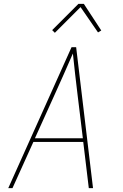

<svg xmlns="http://www.w3.org/2000/svg" viewBox="-20 -981 640 1001"><path d="M23 0 353 -735H377L465 0H443L414 -241H154L45 0ZM412 -260 384 -490Q378 -543 371.5 -596Q365 -649 360 -702Q337 -649 313.5 -596Q290 -543 266 -490L162 -260ZM266 -810 252 -824 389 -961H417L508 -822L491 -812L400 -944Z"/></svg>

Font: Iosevka Aile Thin Oblique
Style: Regular
Weight: 100
Italic angle: -9°
Designer: Belleve Invis
Foundry: Belleve Invis
Version: Version 31.1.0; ttfautohint (v1.8.4)